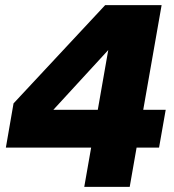

<svg xmlns="http://www.w3.org/2000/svg" viewBox="-20 -732 680 752"><path d="M488 0H310L337 -154H3L33 -327L392 -712H613L541 -302H629L603 -154H515ZM363 -302 404 -536 189 -302Z"/></svg>

Font: Creato Display Black
Style: Italic
Weight: 900
Italic angle: -10°
Version: Version 1.000